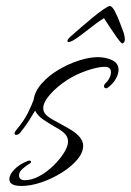

<svg xmlns="http://www.w3.org/2000/svg" viewBox="-20 -565 433 635"><path d="M51 50Q11 50 11 28Q11 12 28 -5Q41 -18 57 -26Q73 -34 77 -34Q82 -34 82.5 -30Q83 -26 78 -24Q68 -18 55.5 -7.5Q43 3 43 15Q43 31 62 31Q85 31 110 17.5Q135 4 156.5 -17Q178 -38 191.5 -59.5Q205 -81 205 -97Q205 -110 196 -121Q187 -132 159 -147Q140 -158 122.5 -170Q105 -182 96 -199Q88 -185 75.5 -165.5Q63 -146 46 -125Q40 -119 34 -119Q28 -119 28 -124Q28 -127 33 -134Q60 -166 73 -193Q86 -220 91 -234Q95 -263 118 -289Q141 -315 174 -334.5Q207 -354 241.5 -365Q276 -376 303 -376Q330 -376 351 -366Q372 -356 372 -334Q372 -322 365 -308Q356 -289 335 -274Q334 -273 332 -273Q324 -273 324 -280Q324 -285 329 -290Q337 -297 342 -307Q347 -317 347 -326Q347 -344 326 -344Q304 -344 268.5 -332Q233 -320 203 -301Q169 -279 146 -253Q123 -227 123 -207Q123 -197 129.5 -188.5Q136 -180 155 -169Q165 -163 183 -153.5Q201 -144 214 -136Q255 -111 255 -83Q255 -60 235 -36.5Q215 -13 183.5 6.5Q152 26 117 38Q82 50 51 50ZM343 -545Q351 -545 360.5 -526.5Q370 -508 378 -486Q386 -464 390 -454Q392 -445 392.5 -441Q393 -437 393 -433Q392 -423 384 -421Q377 -426 365.5 -442.5Q354 -459 342 -477Q330 -495 324 -505Q307 -495 283 -476Q259 -457 237.5 -441.5Q216 -426 207 -426Q203 -426 203 -430Q204 -437 219 -449Q229 -458 247.5 -474Q266 -490 286 -506.5Q306 -523 322 -534Q338 -545 343 -545Z"/></svg>

Font: Allura
Style: Regular
Weight: 400
Designer: Robert E. Leuschke
Foundry: Robert E. Leuschke
Version: Version 1.110